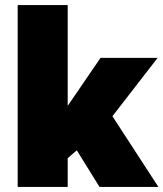

<svg xmlns="http://www.w3.org/2000/svg" viewBox="-20 -740 647 760"><path d="M50 0V-720H248V-321L378 -511H604L425 -280L607 0H374L284 -145L248 -114V0Z"/></svg>

Font: Chivo Medium Black
Style: Regular
Weight: 900
Version: Version 2.002